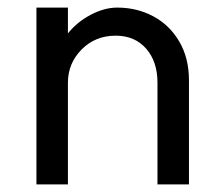

<svg xmlns="http://www.w3.org/2000/svg" viewBox="-20 -483 584 506"><path d="M285 -389Q231 -389 195 -352.5Q159 -316 159 -265V3H76V-463H159V-395Q183 -425 219 -444Q255 -463 289 -463Q341 -463 384 -440Q427 -417 452.5 -373.5Q478 -330 478 -271V3H395V-265Q395 -321 365 -355Q335 -389 285 -389Z"/></svg>

Font: SUITE Medium
Style: Regular
Weight: 500
Designer: Sun
Foundry: Sun
Version: Version 2.040